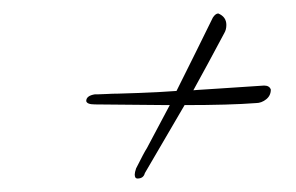

<svg xmlns="http://www.w3.org/2000/svg" viewBox="-20 -390 440 285"><path d="M195 -133Q193 -125 184 -125Q180 -125 180 -131Q180 -134 182 -140Q194 -164 198 -170Q230 -230 232 -234H229L121 -235Q109 -235 108 -240Q108 -248 121 -250H126Q131 -250 139 -250.5Q147 -251 155 -251Q157 -251 186 -252Q215 -253 242 -255Q273 -317 296 -364Q300 -370 304 -370Q316 -365 316 -353Q316 -346 313 -341Q288 -294 267 -256Q268 -256 273 -256.5Q278 -257 304 -258.5Q330 -260 372 -263Q380 -263 382 -257Q382 -248 375 -242.5Q368 -237 360 -237Q321 -234 254 -234Z"/></svg>

Font: Herr Von Muellerhoff
Style: Regular
Weight: 400
Designer: Alejandro Paul
Foundry: Alejandro Paul
Version: Version 1.000